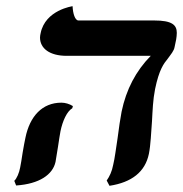

<svg xmlns="http://www.w3.org/2000/svg" viewBox="-20 -584 590 619"><path d="M480 -297C493 -360 508 -379 521 -395C531 -409 541 -420 543 -433L548 -457C549 -464 550 -471 550 -478C550 -504 534 -518 477 -518H233C222 -518 215 -540 214 -564C214 -564 126 -552 111 -477C110 -472 109 -468 109 -463C109 -428 140 -404 195 -404H466C418 -355 387 -296 372 -224C368 -203 363 -170 359 -138C354 -106 350 -73 345 -53C341 -31 333 -15 324 -2L333 15C405 4 448 -30 460 -88C466 -118 467 -156 470 -193C472 -228 473 -262 480 -297ZM175 -161C182 -195 196 -225 213 -235L215 -242C204 -249 190 -253 178 -253C116 -253 76 -209 62 -140C60 -131 56 -110 53 -92C50 -72 47 -53 45 -44C42 -27 34 -8 26 -1L32 14C107 9 150 -21 159 -62C160 -70 164 -91 167 -111C170 -131 173 -151 175 -161Z"/></svg>

Font: Linux Libertine O
Style: Bold Italic
Weight: 700
Italic angle: -11.5°
Designer: Philipp H. Poll
Foundry: Philipp H. Poll
Version: Version 4.1.0